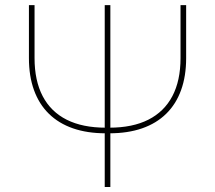

<svg xmlns="http://www.w3.org/2000/svg" viewBox="-20 -748 861 768"><path d="M702.1 -727.5H724.6V-515.6Q724.6 -443.4 704.3 -387.5Q684.1 -331.5 644.8 -293Q605.5 -254.4 548.3 -234.6Q491.2 -214.8 417.5 -214.8H402.8Q329.1 -214.8 272 -234.6Q214.8 -254.4 175.5 -293Q136.2 -331.5 116 -387.5Q95.7 -443.4 95.7 -515.6V-727.5H118.2V-515.6Q118.2 -425.3 150.9 -363Q183.6 -300.8 247.1 -269Q310.5 -237.3 402.8 -237.3H417.5Q510.3 -237.3 573.5 -269.3Q636.7 -301.3 669.4 -363.3Q702.1 -425.3 702.1 -515.6ZM398.9 -727.5H421.4V0H398.9Z"/></svg>

Font: Inter 24pt Thin
Style: Regular
Weight: 250
Designer: Rasmus Andersson
Foundry: rsms
Version: Version 4.001;git-66647c0bb